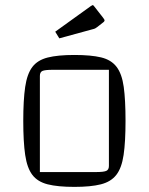

<svg xmlns="http://www.w3.org/2000/svg" viewBox="-20 -723 581 751"><path d="M271 8Q206 8 166.5 -2Q127 -12 106.5 -39Q86 -66 78.5 -117Q71 -168 71 -250Q71 -332 78.5 -383Q86 -434 106.5 -461Q127 -488 166.5 -498Q206 -508 271 -508Q336 -508 375.5 -498.5Q415 -489 436 -461.5Q457 -434 464 -383Q471 -332 471 -250Q471 -168 463.5 -117Q456 -66 435 -39Q414 -12 374.5 -2Q335 8 271 8ZM136 -50H355Q385 -50 395.5 -54.5Q406 -59 406 -74V-450H187Q156 -450 146 -445.5Q136 -441 136 -426ZM212 -573 196 -599 335 -699Q341 -703 342 -703Q345 -703 347 -700L383 -654Q389 -646 389 -644Q389 -639 383 -635L360 -617Q356 -614 352.5 -612Q349 -610 340 -608Z"/></svg>

Font: Changa ExtraLight ExtraLight
Style: Regular
Weight: 250
Version: Version 3.002; ttfautohint (v1.8.2)